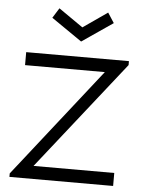

<svg xmlns="http://www.w3.org/2000/svg" viewBox="-54 -815 658 859"><g transform="rotate(5 275.0 -385.5)"><path d="M178.1 -770.8 287.5 -694.8 396.9 -770.8 426 -726 287.5 -631.2 150 -726ZM486.5 -58.3H124L508.3 -544.8V-562.5H46.9V-504.2H405.2L20.8 -15.6V0H486.5Z"/></g></svg>

Font: Manrope3 Light
Style: Regular
Weight: 300
Designer: Mikhail Sharanda
Foundry: Mikhail Sharanda
Version: Version 3.000;PS 003.000;hotconv 1.0.88;makeotf.lib2.5.64775